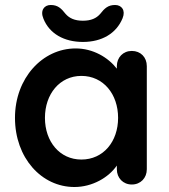

<svg xmlns="http://www.w3.org/2000/svg" viewBox="-20 -739 677 769"><path d="M448 -61C448 -26 473 0 508 0C543 0 568 -26 568 -61V-474C568 -510 543 -535 508 -535C473 -535 448 -509 448 -474V-464C413 -509 353 -545 283 -545C150 -545 40 -426 40 -267C40 -107 146 10 278 10C350 10 415 -28 448 -76ZM160 -267C160 -362 219 -435 306 -435C394 -435 453 -362 453 -267C453 -172 394 -100 306 -100C219 -100 160 -172 160 -267ZM471 -666C484 -698 467 -719 441 -719C413 -719 399 -706 381 -683C366 -666 345 -656 312 -656C279 -656 258 -666 243 -683C225 -706 211 -719 183 -719C157 -719 140 -697 154 -664C178 -604 237 -571 312 -571C388 -571 446 -605 471 -666Z"/></svg>

Font: Hotpoint
Style: Bold
Weight: 700
Designer: Andrew Paglinawan, Luciano Perondi, Riccardo Olocco
Foundry: CAST Cooperativa Anonima Servizi Tipografici
Version: Version 1.000;PS 2.1;hotconv 16.6.51;makeotf.lib2.5.65220